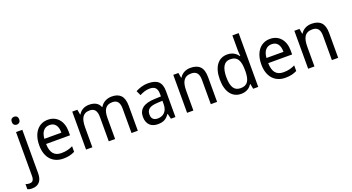

<svg xmlns="http://www.w3.org/2000/svg" viewBox="-92 -1534 4672 2548"><g transform="rotate(-20 2243.5 -260.0)"><path d="M32.2 240.2Q8.8 240.2 -6.6 236.8Q-22 233.4 -33.2 228V155.8Q-20.5 160.6 -7.3 163.3Q5.9 166 22.9 166Q36.1 166 47.4 162.4Q58.6 158.7 67.1 149.2Q75.7 139.6 80.3 123.8Q85 107.9 85 83V-536.1H173.8V77.1Q173.8 114.7 165.5 144.8Q157.2 174.8 139.6 196Q122.1 217.3 95.5 228.8Q68.8 240.2 32.2 240.2ZM78.1 -681.2Q78.1 -710.4 93 -723.6Q107.9 -736.8 129.9 -736.8Q140.6 -736.8 150.1 -733.6Q159.7 -730.5 166.7 -723.6Q173.8 -716.8 178 -706.3Q182.1 -695.8 182.1 -681.2Q182.1 -652.8 166.7 -638.9Q151.4 -625 129.9 -625Q107.9 -625 93 -638.7Q78.1 -652.3 78.1 -681.2Z M555.7 9.8Q502 9.8 457.5 -8.3Q413.1 -26.4 381.1 -61Q349.1 -95.7 331.5 -147Q314 -198.2 314 -264.2Q314 -330.6 330.1 -382.8Q346.2 -435.1 375.5 -471.4Q404.8 -507.8 445.6 -526.9Q486.3 -545.9 535.6 -545.9Q584 -545.9 622.6 -528.6Q661.1 -511.2 688 -479.7Q714.8 -448.2 729.2 -404.1Q743.7 -359.9 743.7 -306.2V-251H405.8Q408.2 -156.7 445.6 -112.3Q482.9 -67.9 556.6 -67.9Q581.5 -67.9 602.8 -70.3Q624 -72.8 643.8 -77.4Q663.6 -82 682.1 -89.1Q700.7 -96.2 719.7 -105V-25.9Q700.2 -16.6 681.4 -9.8Q662.6 -2.9 642.8 1.5Q623 5.9 601.8 7.8Q580.6 9.8 555.7 9.8ZM533.7 -472.2Q478 -472.2 445.6 -434.1Q413.1 -396 407.7 -323.2H647.9Q647.9 -356.4 641.4 -384Q634.8 -411.6 620.8 -431.2Q606.9 -450.7 585.4 -461.4Q564 -472.2 533.7 -472.2Z M1521 0V-345.2Q1521 -408.7 1496.6 -440.4Q1472.2 -472.2 1420.9 -472.2Q1385.3 -472.2 1360.4 -460.7Q1335.4 -449.2 1319.6 -427Q1303.7 -404.8 1296.4 -371.8Q1289.1 -338.9 1289.1 -295.9V0H1199.7V-345.2Q1199.7 -408.7 1175.5 -440.4Q1151.4 -472.2 1100.1 -472.2Q1062.5 -472.2 1037.1 -459.5Q1011.7 -446.8 996.3 -421.9Q981 -397 974.4 -360.8Q967.8 -324.7 967.8 -277.8V0H878.9V-536.1H951.2L963.9 -463.9H968.8Q980.5 -484.9 996.6 -500.2Q1012.7 -515.6 1032 -525.9Q1051.3 -536.1 1073 -541Q1094.7 -545.9 1117.2 -545.9Q1175.8 -545.9 1214.6 -524.4Q1253.4 -502.9 1272 -457H1275.9Q1288.6 -480 1306.4 -496.6Q1324.2 -513.2 1345.5 -524.2Q1366.7 -535.2 1390.1 -540.5Q1413.6 -545.9 1438 -545.9Q1523.4 -545.9 1566.7 -499.3Q1609.9 -452.6 1609.9 -350.1V0Z M2077.1 0 2059.1 -74.2H2055.2Q2039.1 -52.2 2022.9 -36.4Q2006.8 -20.5 1987.8 -10.3Q1968.8 0 1945.3 4.9Q1921.9 9.8 1891.1 9.8Q1857.4 9.8 1829.1 0.2Q1800.8 -9.3 1780 -29.1Q1759.3 -48.8 1747.6 -78.9Q1735.8 -108.9 1735.8 -149.9Q1735.8 -230 1792.2 -272.9Q1848.6 -315.9 1963.9 -319.8L2053.7 -323.2V-356.9Q2053.7 -389.6 2046.6 -411.6Q2039.6 -433.6 2026.1 -447Q2012.7 -460.4 1992.9 -466.3Q1973.1 -472.2 1947.8 -472.2Q1907.2 -472.2 1872.3 -460.4Q1837.4 -448.7 1805.2 -432.1L1773.9 -499Q1810.1 -518.6 1854.5 -532.2Q1898.9 -545.9 1947.8 -545.9Q1997.6 -545.9 2033.9 -535.9Q2070.3 -525.9 2094 -504.2Q2117.7 -482.4 2129.4 -448.7Q2141.1 -415 2141.1 -367.2V0ZM1914.1 -62Q1943.8 -62 1969.2 -71.3Q1994.6 -80.6 2013.2 -99.4Q2031.7 -118.2 2042.2 -146.7Q2052.7 -175.3 2052.7 -213.9V-262.2L1982.9 -258.8Q1939 -256.8 1909.2 -249Q1879.4 -241.2 1861.6 -227.3Q1843.8 -213.4 1835.9 -193.6Q1828.1 -173.8 1828.1 -148.9Q1828.1 -104 1851.8 -83Q1875.5 -62 1914.1 -62Z M2640.6 0V-345.2Q2640.6 -408.7 2615 -440.4Q2589.4 -472.2 2534.7 -472.2Q2495.1 -472.2 2468.3 -459.5Q2441.4 -446.8 2425 -421.9Q2408.7 -397 2401.6 -360.8Q2394.5 -324.7 2394.5 -277.8V0H2305.7V-536.1H2377.9L2390.6 -463.9H2395.5Q2407.7 -484.9 2424.6 -500.2Q2441.4 -515.6 2461.4 -525.9Q2481.4 -536.1 2503.9 -541Q2526.4 -545.9 2549.8 -545.9Q2639.2 -545.9 2684.3 -499.3Q2729.5 -452.6 2729.5 -350.1V0Z M3225.6 -71.8H3221.7Q3210.9 -55.2 3196.5 -40.3Q3182.1 -25.4 3163.3 -14.2Q3144.5 -2.9 3121.1 3.4Q3097.7 9.8 3068.4 9.8Q3022.9 9.8 2985.4 -7.8Q2947.8 -25.4 2920.9 -60.3Q2894 -95.2 2879.4 -147Q2864.7 -198.7 2864.7 -267.1Q2864.7 -335.9 2879.4 -387.9Q2894 -439.9 2920.9 -475.1Q2947.8 -510.3 2985.4 -528.1Q3022.9 -545.9 3068.4 -545.9Q3097.2 -545.9 3120.6 -539.6Q3144 -533.2 3162.8 -522.5Q3181.6 -511.7 3196.3 -497.6Q3210.9 -483.4 3221.7 -467.8H3227.5Q3226.1 -484.4 3224.6 -499.5Q3223.6 -512.2 3222.7 -525.6Q3221.7 -539.1 3221.7 -546.9V-759.8H3310.5V0H3238.8ZM3085.4 -64Q3122.6 -64 3148.2 -75.2Q3173.8 -86.4 3189.7 -109.4Q3205.6 -132.3 3213.1 -166.7Q3220.7 -201.2 3221.7 -247.1V-267.1Q3221.7 -316.4 3215.1 -354.7Q3208.5 -393.1 3192.6 -419.2Q3176.8 -445.3 3150.4 -458.7Q3124 -472.2 3084.5 -472.2Q3018.6 -472.2 2987.5 -418.9Q2956.5 -365.7 2956.5 -266.1Q2956.5 -164.1 2987.5 -114Q3018.6 -64 3085.4 -64Z M3692.4 9.8Q3638.7 9.8 3594.2 -8.3Q3549.8 -26.4 3517.8 -61Q3485.8 -95.7 3468.3 -147Q3450.7 -198.2 3450.7 -264.2Q3450.7 -330.6 3466.8 -382.8Q3482.9 -435.1 3512.2 -471.4Q3541.5 -507.8 3582.3 -526.9Q3623 -545.9 3672.4 -545.9Q3720.7 -545.9 3759.3 -528.6Q3797.9 -511.2 3824.7 -479.7Q3851.6 -448.2 3866 -404.1Q3880.4 -359.9 3880.4 -306.2V-251H3542.5Q3544.9 -156.7 3582.3 -112.3Q3619.6 -67.9 3693.4 -67.9Q3718.3 -67.9 3739.5 -70.3Q3760.7 -72.8 3780.5 -77.4Q3800.3 -82 3818.8 -89.1Q3837.4 -96.2 3856.4 -105V-25.9Q3836.9 -16.6 3818.1 -9.8Q3799.3 -2.9 3779.5 1.5Q3759.8 5.9 3738.5 7.8Q3717.3 9.8 3692.4 9.8ZM3670.4 -472.2Q3614.7 -472.2 3582.3 -434.1Q3549.8 -396 3544.4 -323.2H3784.7Q3784.7 -356.4 3778.1 -384Q3771.5 -411.6 3757.6 -431.2Q3743.7 -450.7 3722.2 -461.4Q3700.7 -472.2 3670.4 -472.2Z M4350.6 0V-345.2Q4350.6 -408.7 4325 -440.4Q4299.3 -472.2 4244.6 -472.2Q4205.1 -472.2 4178.2 -459.5Q4151.4 -446.8 4135 -421.9Q4118.7 -397 4111.6 -360.8Q4104.5 -324.7 4104.5 -277.8V0H4015.6V-536.1H4087.9L4100.6 -463.9H4105.5Q4117.7 -484.9 4134.5 -500.2Q4151.4 -515.6 4171.4 -525.9Q4191.4 -536.1 4213.9 -541Q4236.3 -545.9 4259.8 -545.9Q4349.1 -545.9 4394.3 -499.3Q4439.5 -452.6 4439.5 -350.1V0Z"/></g></svg>

Font: Puppies Kittens
Style: Regular
Weight: 400
Foundry: Ascender Corporation and Peter Mawhorter
Version: Version 0.1